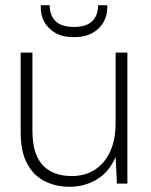

<svg xmlns="http://www.w3.org/2000/svg" viewBox="-20 -702 577 734"><path d="M247 12Q193 12 150.5 -9.5Q108 -31 83.5 -77Q59 -123 59 -196V-501H104V-202Q104 -113 143 -71Q182 -29 254 -29Q304 -29 341.5 -52.5Q379 -76 400.5 -121.5Q422 -167 422 -233V-501H467V0H427L422 -102Q397 -44 350 -16Q303 12 247 12ZM262 -560Q219 -560 191 -576.5Q163 -593 149.5 -618Q136 -643 136 -671V-682H170Q170 -643 192.5 -621Q215 -599 263 -599Q310 -599 332.5 -621Q355 -643 355 -682H390V-671Q390 -644 376.5 -618.5Q363 -593 334.5 -576.5Q306 -560 262 -560Z"/></svg>

Font: DM Sans 17pt ExtraLight
Style: Regular
Weight: 250
Version: Version 4.004;gftools[0.9.30]